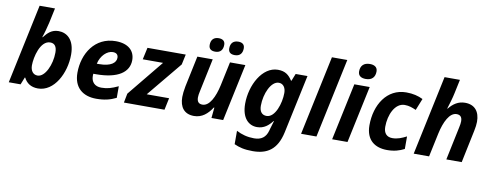

<svg xmlns="http://www.w3.org/2000/svg" viewBox="-76 -1164 4628 1808"><g transform="rotate(10 2238.0 -260.0)"><path d="M298 10C452 10 551 -180 551 -358C551 -502 476 -556 397 -556C330 -556 294 -517 259 -473H255C269 -512 287 -579 296 -619L326 -760H179L18 0H131L159 -70H163C187 -22 229 10 298 10ZM273 -109C231 -109 205 -143 205 -195C205 -273 243 -437 338 -437C381 -437 402 -408 402 -351C402 -236 345 -109 273 -109Z M855 10C933 10 988 -4 1045 -32V-143C981 -113 941 -101 884 -101C822 -101 787 -138 787 -197C787 -204 787 -209 788 -217H813C1025 -217 1127 -292 1127 -407C1127 -494 1066 -556 944 -556C745 -556 639 -384 639 -201C639 -59 727 10 855 10ZM826 -316H804C821 -395 880 -450 935 -450C967 -450 986 -435 986 -404C986 -357 939 -316 826 -316Z M1119 0H1507L1531 -114H1317L1593 -448L1614 -546H1248L1223 -432H1417L1136 -88Z M2069 -621C2119 -621 2142 -652 2142 -699C2142 -739 2114 -752 2081 -752C2034 -752 2007 -725 2007 -675C2007 -635 2033 -621 2069 -621ZM1882 -621C1932 -621 1955 -652 1955 -699C1955 -739 1927 -752 1894 -752C1847 -752 1820 -725 1820 -675C1820 -635 1846 -621 1882 -621ZM1790 10C1866 10 1919 -36 1961 -101H1966L1956 0H2068L2184 -546H2037L1989 -320C1964 -204 1917 -109 1850 -109C1815 -109 1797 -128 1797 -169C1797 -185 1800 -205 1805 -227L1872 -546H1725L1663 -251C1655 -212 1651 -171 1651 -147C1651 -51 1696 10 1790 10Z M2392 240C2527 240 2622 185 2659 13L2778 -546H2665L2637 -476H2633C2601 -525 2566 -556 2495 -556C2346 -556 2245 -366 2245 -188C2245 -50 2313 10 2392 10C2460 10 2502 -28 2537 -73H2541C2535 -53 2524 -17 2517 7L2513 22C2495 89 2452 119 2384 119C2321 119 2265 104 2214 77V205C2263 227 2310 240 2392 240ZM2463 -109C2420 -109 2394 -138 2394 -195C2394 -310 2450 -437 2524 -437C2565 -437 2591 -403 2591 -351C2591 -252 2545 -109 2463 -109Z M2813 0H2960L3121 -760H2974Z M3323 -614C3383 -614 3411 -649 3411 -701C3411 -745 3377 -760 3338 -760C3282 -760 3249 -730 3249 -674C3249 -630 3281 -614 3323 -614ZM3110 0H3257L3373 -546H3226Z M3636 10C3704 10 3754 -5 3800 -29V-149C3755 -126 3715 -109 3666 -109C3613 -109 3582 -141 3582 -203C3582 -318 3635 -437 3728 -437C3771 -437 3802 -424 3837 -409L3882 -521C3837 -543 3787 -556 3722 -556C3537 -556 3433 -387 3433 -191C3433 -47 3523 10 3636 10Z M3890 0H4037L4085 -226C4110 -342 4157 -437 4224 -437C4259 -437 4277 -418 4277 -377C4277 -361 4274 -341 4269 -319L4202 0H4349L4414 -311C4421 -344 4425 -375 4425 -399C4425 -495 4378 -556 4284 -556C4219 -556 4171 -523 4131 -473H4127C4140 -513 4161 -583 4170 -628L4198 -760H4051Z"/></g></svg>

Font: Noto Sans
Style: Bold Italic
Weight: 700
Italic angle: -12°
Designer: Monotype Design Team
Foundry: Monotype Imaging Inc.
Version: Version 2.013